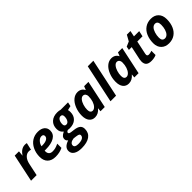

<svg xmlns="http://www.w3.org/2000/svg" viewBox="201 -2049 3577 3577"><g transform="rotate(-45 1989.5 -260.0)"><path d="M411.1 -556.2Q439.9 -556.2 458 -550.8L425.8 -409.2Q403.8 -417 377 -417Q320.3 -417 277.6 -372.3Q234.9 -327.6 216.8 -244.1L165 0H18.1L133.8 -545.9H246.1L235.8 -444.8H238.8Q310.5 -556.2 411.1 -556.2Z M740.7 -450.2Q697.8 -450.2 659.7 -411.1Q621.6 -372.1 609.9 -315.9H631.8Q707.5 -315.9 749.8 -339.6Q792 -363.3 792 -403.8Q792 -450.2 740.7 -450.2ZM660.6 9.8Q558.1 9.8 501.5 -45.4Q444.8 -100.6 444.8 -201.2Q444.8 -302.2 485.1 -385.5Q525.4 -468.8 594.2 -512.5Q663.1 -556.2 750 -556.2Q836.4 -556.2 884.8 -516.4Q933.1 -476.6 933.1 -407.2Q933.1 -315.9 851.6 -266.4Q770 -216.8 618.7 -216.8H593.8L592.8 -206.5V-196.8Q592.8 -152.3 617.9 -126.7Q643.1 -101.1 689.9 -101.1Q732.4 -101.1 767.1 -110.4Q801.8 -119.6 851.1 -143.1V-32.2Q767.1 9.8 660.6 9.8Z M1537.1 -544.9 1520 -463.9 1435.1 -443.8Q1442.9 -418.5 1442.9 -386.2Q1442.9 -291 1383.8 -235.6Q1324.7 -180.2 1223.1 -180.2Q1194.3 -180.2 1174.8 -185.1Q1133.8 -171.9 1133.8 -147Q1133.8 -130.4 1148.4 -123Q1163.1 -115.7 1191.9 -111.8L1258.8 -103Q1338.4 -92.8 1374.8 -61.8Q1411.1 -30.8 1411.1 27.8Q1411.1 130.9 1335 185.5Q1258.8 240.2 1117.2 240.2Q1015.6 240.2 958.7 203.4Q901.9 166.5 901.9 102.1Q901.9 52.2 935.3 16.4Q968.8 -19.5 1040 -43Q1003.9 -65.9 1003.9 -107.9Q1003.9 -142.6 1025.6 -167.7Q1047.4 -192.9 1097.2 -215.8Q1065.4 -239.7 1050.3 -270.5Q1035.2 -301.3 1035.2 -345.2Q1035.2 -442.4 1096.4 -499.3Q1157.7 -556.2 1263.2 -556.2Q1303.7 -556.2 1344.2 -544.9ZM1136.2 2.9Q1084.5 9.8 1057.9 30.8Q1031.2 51.8 1031.2 84Q1031.2 140.1 1126 140.1Q1199.7 140.1 1237.3 118.2Q1274.9 96.2 1274.9 56.2Q1274.9 37.1 1259 26.9Q1243.2 16.6 1191.9 9.8ZM1257.8 -462.9Q1220.2 -462.9 1197 -425.5Q1173.8 -388.2 1173.8 -332Q1173.8 -273.9 1224.1 -273.9Q1260.7 -273.9 1283.4 -311.3Q1306.2 -348.6 1306.2 -405.8Q1306.2 -462.9 1257.8 -462.9Z M1697.3 9.8Q1625.5 9.8 1584.2 -42.2Q1543 -94.2 1543 -188Q1543 -284.7 1578.1 -372.3Q1613.3 -460 1670.4 -508.1Q1727.5 -556.2 1795.9 -556.2Q1843.3 -556.2 1877.7 -535.6Q1912.1 -515.1 1931.2 -476.1H1935.1L1962.9 -545.9H2076.2L1960 0H1848.1L1855 -70.8H1853Q1787.6 9.8 1697.3 9.8ZM1754.9 -108.9Q1788.6 -108.9 1819.8 -141.6Q1851.1 -174.3 1870.1 -230.2Q1889.2 -286.1 1889.2 -356.9Q1889.2 -391.6 1870.4 -414.3Q1851.6 -437 1820.8 -437Q1787.6 -437 1757.6 -401.9Q1727.5 -366.7 1709.7 -309.1Q1691.9 -251.5 1691.9 -194.8Q1691.9 -151.9 1708.3 -130.4Q1724.6 -108.9 1754.9 -108.9Z M2258.3 0H2111.3L2272.5 -759.8H2419.4Z M2588.4 9.8Q2516.6 9.8 2475.3 -42.2Q2434.1 -94.2 2434.1 -188Q2434.1 -284.7 2469.2 -372.3Q2504.4 -460 2561.5 -508.1Q2618.7 -556.2 2687 -556.2Q2734.4 -556.2 2768.8 -535.6Q2803.2 -515.1 2822.3 -476.1H2826.2L2854 -545.9H2967.3L2851.1 0H2739.3L2746.1 -70.8H2744.1Q2678.7 9.8 2588.4 9.8ZM2646 -108.9Q2679.7 -108.9 2710.9 -141.6Q2742.2 -174.3 2761.2 -230.2Q2780.3 -286.1 2780.3 -356.9Q2780.3 -391.6 2761.5 -414.3Q2742.7 -437 2711.9 -437Q2678.7 -437 2648.7 -401.9Q2618.7 -366.7 2600.8 -309.1Q2583 -251.5 2583 -194.8Q2583 -151.9 2599.4 -130.4Q2615.7 -108.9 2646 -108.9Z M3235.4 -108.9Q3267.1 -108.9 3314.5 -126V-16.1Q3260.3 9.8 3184.6 9.8Q3111.3 9.8 3076.9 -21Q3042.5 -51.8 3042.5 -116.2Q3042.5 -140.6 3048.3 -170.9L3104.5 -434.1H3030.3L3044.4 -505.9L3140.1 -546.9L3204.6 -662.1H3299.3L3275.4 -545.9H3413.6L3389.2 -434.1H3251.5L3195.3 -170.9Q3192.4 -156.2 3192.4 -145Q3192.4 -108.9 3235.4 -108.9Z M3787.6 -339.8Q3787.6 -436 3717.8 -436Q3681.2 -436 3652.1 -406.2Q3623 -376.5 3604.7 -318.8Q3586.4 -261.2 3586.4 -200.2Q3586.4 -109.9 3659.7 -109.9Q3696.3 -109.9 3725.6 -139.9Q3754.9 -169.9 3771.2 -223.4Q3787.6 -276.9 3787.6 -339.8ZM3935.5 -339.8Q3935.5 -236.8 3901.1 -157.2Q3866.7 -77.6 3801.8 -33.9Q3736.8 9.8 3647.5 9.8Q3552.2 9.8 3495.4 -47.6Q3438.5 -105 3438.5 -200.2Q3438.5 -304.2 3473.4 -385.5Q3508.3 -466.8 3574.2 -511.5Q3640.1 -556.2 3728.5 -556.2Q3824.2 -556.2 3879.9 -498.5Q3935.5 -440.9 3935.5 -339.8Z"/></g></svg>

Font: Zoram GWebM
Style: Bold Italic
Weight: 700
Italic angle: -12°
Foundry: Ascender Corporation
Version: Version 1.000